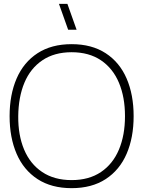

<svg xmlns="http://www.w3.org/2000/svg" viewBox="-20 -965 746 1000"><path d="M335 -810 287 -945H331L379 -810ZM353 15Q248 15 175.5 -32.2Q103 -79.5 66.5 -164Q30 -248.5 30 -360Q30 -471.5 66.5 -556Q103 -640.5 175.5 -687.8Q248 -735 353 -735Q458 -735 530.5 -687.8Q603 -640.5 639.5 -556Q676 -471.5 676 -360Q676 -248.5 639.5 -164Q603 -79.5 530.5 -32.2Q458 15 353 15ZM353 -27Q443.5 -27 505.8 -69Q568 -111 599.5 -186Q631 -261 631 -360Q631 -459 599.5 -534Q568 -609 505.8 -651Q443.5 -693 353 -693Q263 -693 200.8 -651Q138.5 -609 107.2 -534.2Q76 -459.5 75 -360Q74 -261.5 105.5 -186.2Q137 -111 199.8 -69Q262.5 -27 353 -27Z"/></svg>

Font: Manrope
Style: Regular
Weight: 400
Designer: Mikhail Sharanda
Foundry: Mikhail Sharanda
Version: Version 4.503